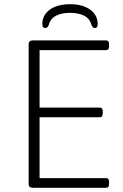

<svg xmlns="http://www.w3.org/2000/svg" viewBox="-20 -892 586 912"><path d="M136 0Q116 0 116 -18V-682Q116 -700 136 -700H484Q498 -700 498 -682V-672Q498 -654 484 -654H168V-381H454Q468 -381 468 -363V-353Q468 -335 454 -335H168V-46H484Q498 -46 498 -28V-18Q498 0 484 0ZM195 -759Q181 -759 181 -777Q181 -820 216.5 -846Q252 -872 313 -872Q373 -872 408.5 -846Q444 -820 444 -777Q444 -759 431 -759Q419 -759 414 -775Q406 -804 379.5 -817.5Q353 -831 313 -831Q273 -831 246.5 -817.5Q220 -804 212 -775Q207 -759 195 -759Z"/></svg>

Font: Asap ExtraLight
Style: Regular
Weight: 200
Designer: Pablo Cosgaya
Foundry: Omnibus-Type
Version: Version 3.001; ttfautohint (v1.8.4.7-5d5b)